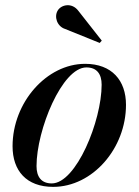

<svg xmlns="http://www.w3.org/2000/svg" viewBox="-20 -719 544 749"><path d="M234 -606 369 -551.5 377 -560.5 285.5 -677C260 -710.5 219 -700.5 205.5 -678.5C190 -654 202.5 -616 234 -606ZM187.5 10C341 10 471.5 -140 471.5 -310C471.5 -405 416.5 -470 312 -470C162 -470 29 -319.5 29 -148.5C29 -53.5 82.5 10 187.5 10ZM182 -3.5C141 -3.5 122.5 -29.5 122.5 -71C122.5 -212.5 222 -456 317 -456C358 -456 376.5 -430 376.5 -388.5C376.5 -247 277 -3.5 182 -3.5Z"/></svg>

Font: Bodoni* 16pt Medium
Style: Italic
Weight: 500
Italic angle: -13°
Version: Version 2.3